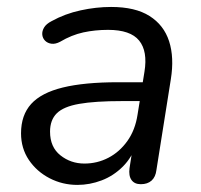

<svg xmlns="http://www.w3.org/2000/svg" viewBox="-20 -515 570 544"><path d="M199.4 8.9Q157 8.9 120.5 -10Q84.1 -28.9 61.8 -61.8Q39.6 -94.8 39.6 -137.3Q39.6 -188.8 68.3 -220.5Q97.1 -252.2 158.1 -267.1Q219.1 -282 314.6 -282H395.1L386.8 -228.6H325.9Q248.9 -228.6 204.3 -220.7Q159.8 -212.9 140.8 -193.9Q121.8 -174.9 121.8 -142.1Q121.8 -98.1 151.2 -74.9Q180.5 -51.6 219.3 -51.6Q255.5 -51.6 287.1 -68Q318.7 -84.4 340.9 -115.5Q363.1 -146.6 369.7 -190.1L389.3 -311.7Q398.8 -369.8 374.2 -400.1Q349.6 -430.4 286.2 -430.4Q249.5 -430.4 216.1 -423.2Q182.7 -415.9 150.2 -396.6Q137.1 -389.7 126 -391.1Q115 -392.5 107.9 -399.5Q100.8 -406.6 99.8 -416.6Q98.8 -426.6 104.8 -436.9Q110.9 -447.2 126 -455Q164.3 -476.2 208.5 -485.7Q252.6 -495.3 294.8 -495.3Q363.2 -495.3 403.6 -469.7Q444.1 -444.2 459.1 -398.2Q474 -352.1 464 -290.3L423.2 -33.3Q420.8 -13.5 409.4 -3.3Q398 6.9 379 6.9Q361.1 6.9 352.6 -5Q344.1 -16.9 347 -38.7L359.7 -119.8L368.3 -110.4Q354.8 -69.8 328.2 -43.2Q301.7 -16.7 268 -3.9Q234.4 8.9 199.4 8.9Z"/></svg>

Font: Nunito ExtraLight
Style: Italic
Weight: 200
Italic angle: -9°
Designer: Vernon Adams
Foundry: Vernon Adams
Version: Version 3.602